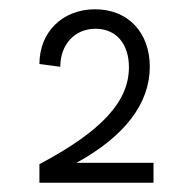

<svg xmlns="http://www.w3.org/2000/svg" viewBox="-20 -758 395 414"><path d="M65 -404V-364H311V-407H145C249 -464 303 -535 303 -614C303 -688 256 -738 185 -738C115 -738 65 -689 65 -620L110 -614C110 -662 141 -696 186 -696C230 -696 258 -664 258 -613C258 -539 199 -475 65 -404Z"/></svg>

Font: Uncut Sans Light
Style: Regular
Weight: 300
Designer: Kasper Nordkvist
Foundry: UNCUT.wtf
Version: Version 1.304;Glyphs 3.2 (3246)